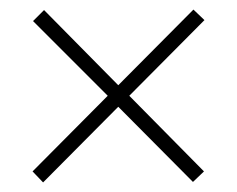

<svg xmlns="http://www.w3.org/2000/svg" viewBox="-20 -554 495 401"><path d="M384 -534 407 -512 250 -354 406 -196 383 -174 227 -331 70 -173 48 -196 205 -354 49 -510 72 -533 227 -376Z"/></svg>

Font: Noto Sans Thai Cond ExtLt
Style: Regular
Weight: 200
Width: 3
Designer: Monotype Design Team
Foundry: Monotype Imaging Inc.
Version: Version 2.002; ttfautohint (v1.8.4.7-5d5b)